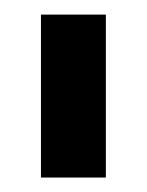

<svg xmlns="http://www.w3.org/2000/svg" viewBox="-20 -646 201 263"><path d="M36.1 -626H125V-402.8H36.1Z"/></svg>

Font: Teko
Style: Regular
Weight: 400
Designer: Manushi Parikh, Jonny Pinhorn
Foundry: Indian Type Foundry
Version: Version 2.000;PS 1.0;hotconv 1.0.79;makeotf.lib2.5.61930